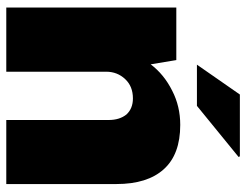

<svg xmlns="http://www.w3.org/2000/svg" viewBox="-104 -660 765 596"><g transform="rotate(90 278.0 -362.5)"><path d="M309.1 -591.8H181.2L273.9 -725.1H465.8L467.8 -721.2ZM368.2 -540Q460 -540 505.9 -488.8Q551.8 -438 551.8 -341.8V0H353V-317.9Q353 -351.6 335.9 -373Q317.4 -393.1 286.1 -393.1Q248.5 -393.1 226.1 -369.1Q203.1 -344.7 203.1 -310.1V0H3.9V-527.8H167L180.2 -448.2Q211.4 -489.7 262.2 -515.1Q310.5 -540 368.2 -540Z"/></g></svg>

Font: Archivo-RBTV
Style: Regular
Weight: 500
Designer: Hector Gatti
Foundry: Hector Gatti
Version: ""